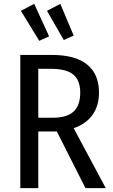

<svg xmlns="http://www.w3.org/2000/svg" viewBox="-20 -973 585 993"><path d="M422 0 274 -293H268H178V0H85V-689H246Q370 -689 431 -639Q492 -589 492 -494Q492 -426 458.5 -379Q425 -332 361 -310L527 0ZM395 -494Q395 -557 359.5 -587Q324 -617 244 -617H178V-364H253Q325 -364 360 -395.5Q395 -427 395 -494ZM234 -785 183 -762 88 -917 157 -953ZM361 -789 310 -766 223 -917 292 -953Z"/></svg>

Font: Fira Sans Condensed
Style: Regular
Weight: 400
Width: 3
Designer: bBox Type GmbH & Carrois Corporate GbR & Edenspiekermann AG
Foundry: bBox Type GmbH & Carrois Corporate GbR & Edenspiekermann AG
Version: Version 4.301